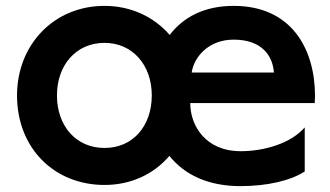

<svg xmlns="http://www.w3.org/2000/svg" viewBox="-20 -558 1125 654"><path d="M1018 26V-124C972 -71 883 -43 800 -43C680 -43 628 -130 628 -207H1052C1052 -215 1053 -223 1053 -231C1053 -390 974 -538 776 -538C675 -538 604 -499 558 -439C505 -500 427 -538 336 -538C164 -538 38 -406 38 -233C38 -54 164 72 336 72C427 72 504 35 557 -27C608 37 689 76 799 76C888 76 969 58 1018 26ZM336 -54C239 -54 174 -129 174 -233C174 -336 239 -412 336 -412C432 -412 497 -336 497 -233C497 -129 433 -54 336 -54ZM913 -311H633C640 -362 689 -423 776 -423C873 -423 909 -367 913 -311Z"/></svg>

Font: LINE Seed JP App_OTF Bold
Style: Regular
Weight: 700
Designer: LINE & Fontrix & Fontworks
Version: Version 1.009